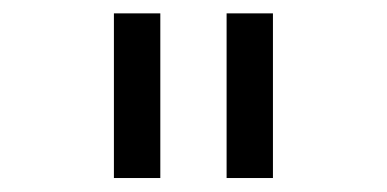

<svg xmlns="http://www.w3.org/2000/svg" viewBox="-20 -673 570 283"><path d="M314 -653.3H382.3V-410.6H314ZM147.9 -653.3H216.3V-410.6H147.9Z"/></svg>

Font: AzarMehrMonospaced
Style: SerifBold
Weight: 1
Designer: Amin Abedi
Version: Version 1.00